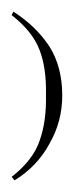

<svg xmlns="http://www.w3.org/2000/svg" viewBox="-49 -465 127 330"><path d="M-24 -155Q15 -179 36 -218Q58 -256 58 -301Q58 -350 36 -385Q13 -420 -26 -445L-29 -439Q7 -411 19 -379Q31 -348 30 -302Q31 -256 19 -223Q8 -190 -29 -161Z"/></svg>

Font: Bravura Text
Style: Regular
Weight: 400
Designer: Daniel Spreadbury et al.
Foundry: Steinberg Media Technologies GmbH
Version: Version 1.393